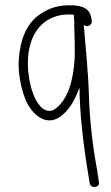

<svg xmlns="http://www.w3.org/2000/svg" viewBox="-20 -486 429 745"><path d="M53 -257C49 -202 62 -143 78 -102C96 -55 150 9 212 -32C247 -56 272 -99 288 -146C289 -135 289 -125 289 -114C293 2 311 124 328 225C332 247 368 243 364 221C362 207 361 201 356 169C340 84 328 -18 325 -116C322 -213 312 -301 305 -390C318 -377 339 -389 336 -406L334 -418C328 -450 305 -462 268 -465C211 -469 171 -455 136 -431C84 -397 59 -335 53 -257ZM93 -183C69 -327 132 -441 267 -429C266 -426 267 -417 268 -403C268 -402 268 -401 269 -398C268 -395 268 -392 268 -391C268 -384 268 -374 269 -361C269 -350 269 -336 270 -319V-264C265 -177 246 -100 192 -62C173 -50 154 -56 139 -71C115 -95 100 -139 93 -183Z"/></svg>

Font: Stray Cat
Style: SuExt
Weight: 400
Version: Version 1.0